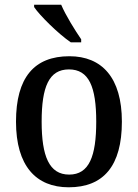

<svg xmlns="http://www.w3.org/2000/svg" viewBox="-20 -786 586 816"><path d="M281 -606H325V-619C299 -657 259 -721 240 -766H125V-756C148 -721 228 -642 281 -606ZM272 10C420 10 498 -81 498 -269C498 -456 413 -547 275 -547C125 -547 48 -456 48 -269C48 -81 133 10 272 10ZM274 -44C189 -44 157 -122 157 -269C157 -417 188 -491 273 -491C358 -491 389 -417 389 -269C389 -122 359 -44 274 -44Z"/></svg>

Font: Noto Serif Myanmar SemiCondensed Medium
Style: Regular
Weight: 500
Width: 4
Designer: Ben Mitchell and the Monotype Design Team
Foundry: Monotype Imaging Inc.
Version: Version 2.106